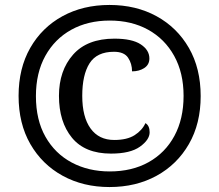

<svg xmlns="http://www.w3.org/2000/svg" viewBox="-20 -745 885 775"><path d="M422 10Q316 10 233 -35.5Q150 -81 102.5 -163.5Q55 -246 55 -358Q55 -469 102 -551.5Q149 -634 232 -679.5Q315 -725 422 -725Q529 -725 612 -679.5Q695 -634 742.5 -551.5Q790 -469 790 -357Q790 -246 742.5 -163.5Q695 -81 612 -35.5Q529 10 422 10ZM423 -53Q513 -53 580 -90.5Q647 -128 684 -196.5Q721 -265 721 -358Q721 -451 683 -519.5Q645 -588 578 -625Q511 -662 423 -662Q335 -662 268 -625Q201 -588 163 -519.5Q125 -451 125 -357Q125 -261 163.5 -193Q202 -125 269.5 -89Q337 -53 423 -53ZM428 -125Q323 -125 270.5 -189Q218 -253 218 -358Q218 -460 275 -524.5Q332 -589 442 -589Q513 -589 548 -566Q583 -543 583 -509Q583 -484 562.5 -470.5Q542 -457 513 -457Q513 -488 497 -512Q481 -536 440 -536Q371 -536 341.5 -489.5Q312 -443 312 -358Q312 -273 345.5 -226.5Q379 -180 441 -180Q493 -180 523.5 -199.5Q554 -219 567 -248Q584 -238 584 -211Q584 -181 545 -153Q506 -125 428 -125Z"/></svg>

Font: Noto Serif Devanagari ExtraBold
Style: Regular
Weight: 800
Designer: Universal Thirst, Indian Type Foundry and the Monotype Design Team
Foundry: Monotype Imaging Inc.
Version: Version 2.004; ttfautohint (v1.8.4.7-5d5b)